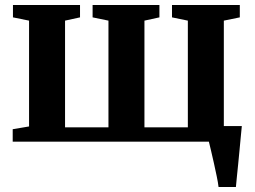

<svg xmlns="http://www.w3.org/2000/svg" viewBox="-20 -563 1012 763"><path d="M848.5 180Q846.5 162.5 841.2 137.2Q836 112 830 85Q824 58 818.5 35Q813 12 810 -0.5L775.5 -62H941Q939.5 -45.5 937 -20.8Q934.5 4 932 32.5Q929.5 61 926.5 89.2Q923.5 117.5 921.2 141.2Q919 165 917.5 180ZM30.5 0V-49.5L95.5 -60.5V-481L31.5 -494V-543H298V-494L238.5 -481V-57H411V-481L348 -494V-543H613.5V-494L554 -481V-57H726.5V-481L663.5 -494V-543H933V-494L869.5 -481V-60.5L934.5 -49.5V0Z"/></svg>

Font: Merriweather 48pt
Style: Bold
Weight: 700
Version: Version 2.100